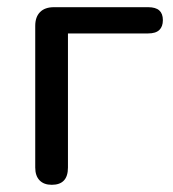

<svg xmlns="http://www.w3.org/2000/svg" viewBox="-20 -507 480 534"><path d="M124 7Q102 7 90 -5.5Q78 -18 78 -41V-435Q78 -460 91.5 -473.5Q105 -487 130 -487H392Q413 -487 423 -478Q433 -469 433 -451Q433 -433 423 -423.5Q413 -414 392 -414H169V-41Q169 7 124 7Z"/></svg>

Font: Nunito Medium
Style: Regular
Weight: 500
Designer: Vernon Adams
Foundry: Vernon Adams
Version: Version 3.602